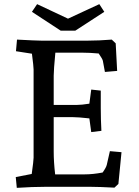

<svg xmlns="http://www.w3.org/2000/svg" viewBox="-20 -901 672 926"><path d="M56 -47 133 -62Q142 -127 142 -140V-566Q142 -580 134 -642L57 -654L62 -710Q155 -705 178 -705H405Q456 -705 519 -710L538 -692L545 -559L486 -554L476 -608Q474 -617 456 -643Q412 -647 376 -647H247Q239 -563 239 -536V-395H352Q373 -395 411 -401L420 -469L466 -464V-380Q466 -326 469 -270L420 -264L411 -330Q357 -336 332 -336H239V-170Q239 -120 246 -60H388Q428 -60 475 -69Q492 -93 495 -106L510 -172L566 -167L551 -14L532 4Q456 0 418 0H197Q136 0 61 5ZM308 -811 459 -881 483 -844 343 -753H273L134 -844L159 -881Z"/></svg>

Font: Andada Pro Medium
Style: Regular
Weight: 500
Designer: Carolina Giovagnoli
Foundry: Huerta Tipografica
Version: Version 3.005; ttfautohint (v1.8.4)